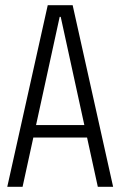

<svg xmlns="http://www.w3.org/2000/svg" viewBox="-20 -720 464 740"><path d="M164 -700H260L416 0H357L214 -655H210L67 0H8ZM97 -238H328V-190H97Z"/></svg>

Font: Pathway Extreme Condensed Thin
Style: Regular
Weight: 250
Width: 3
Version: Version 1.001;gftools[0.9.26]